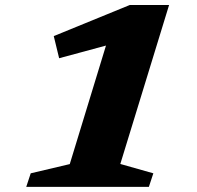

<svg xmlns="http://www.w3.org/2000/svg" viewBox="-20 -730 771 750"><path d="M252.5 -89 394 -552 211 -502.5 190 -589 487 -710.5H640.5L450 -89.5L579 -53L561.5 0H82.5L100 -53Z"/></svg>

Font: Newsreader Caption
Style: Bold Italic
Weight: 700
Italic angle: -17°
Designer: Hugues Gentile
Foundry: Production Type
Version: Version 1.001